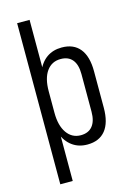

<svg xmlns="http://www.w3.org/2000/svg" viewBox="-136 -810 741 1059"><g transform="rotate(-15 235.0 -280.0)"><path d="M274 7Q224 7 188 -19.5Q152 -46 133 -95.5Q114 -145 113 -212V-331Q114 -399 133 -447.5Q152 -496 188 -521.5Q224 -547 274 -547Q342 -547 377.5 -503Q413 -459 413 -374V-166Q413 -81 377.5 -37Q342 7 274 7ZM72 -740H143V-361V180H72ZM252 -52Q296 -52 319 -80.5Q342 -109 342 -162V-377Q342 -431 319 -459Q296 -487 252 -487Q201 -487 172 -446.5Q143 -406 143 -332V-209Q143 -136 172.5 -94Q202 -52 252 -52Z"/></g></svg>

Font: Pathway Extreme Condensed Light
Style: Regular
Weight: 300
Width: 3
Version: Version 1.001;gftools[0.9.26]